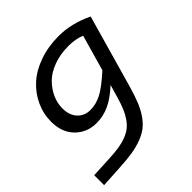

<svg xmlns="http://www.w3.org/2000/svg" viewBox="-191 -616 996 996"><g transform="rotate(-45 307.0 -118.0)"><path d="M380.9 -36.1 400.9 -105Q349.1 -57.1 304 -36.6Q258.8 -16.1 210.9 -16.1Q140.6 -16.1 94.2 -62.7Q47.9 -109.4 47.9 -188Q47.9 -246.1 72 -298.3Q96.2 -350.6 139.4 -389.9Q182.6 -429.2 247.6 -452.1Q312.5 -475.1 389.2 -475.1Q483.9 -475.1 579.1 -429.2L465.8 -30.8Q450.7 22 436 58.6Q421.4 95.2 401.1 124.8Q380.9 154.3 357.7 172.4Q334.5 190.4 300.3 203.4Q266.1 216.3 225.6 222.7Q185.1 229 127.9 231.9L9.8 238.8V166L126 160.2Q168 158.2 198.2 153.6Q228.5 148.9 254.2 139.2Q279.8 129.4 297.6 115.7Q315.4 102.1 331.1 79.8Q346.7 57.6 358.2 30.3Q369.6 2.9 380.9 -36.1ZM138.2 -195.8Q138.2 -145.5 165.3 -116.2Q192.4 -86.9 235.8 -86.9Q276.4 -86.9 316.9 -107.4Q357.4 -127.9 424.8 -189L481 -386.2Q441.9 -402.8 390.1 -402.8Q328.6 -402.8 279.1 -384.3Q229.5 -365.7 199.7 -335.4Q169.9 -305.2 154.1 -269.3Q138.2 -233.4 138.2 -195.8Z"/></g></svg>

Font: IntelOne Mono
Style: Italic
Weight: 400
Italic angle: -16°
Designer: Fred Shallcrass
Foundry: Frere-Jones Type LLC
Version: Version 1.200;hotconv 1.1.0;makeotfexe 2.6.0;FJTRelease1.2